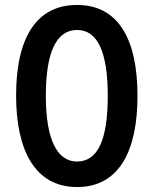

<svg xmlns="http://www.w3.org/2000/svg" viewBox="-20 -745 620 775"><path d="M535 -358C535 -588 457 -725 291 -725C131 -725 45 -599 45 -359C45 -139 121 10 291 10C461 10 535 -136 535 -358ZM165 -358C165 -531 206 -624 291 -624C374 -624 415 -535 415 -358C415 -181 375 -93 291 -93C209 -93 165 -185 165 -358Z"/></svg>

Font: Noto Sans Hebrew ExtraCondensed SemiBold
Style: Regular
Weight: 600
Width: 2
Designer: Ben Nathan
Foundry: Google LLC
Version: Version 3.001